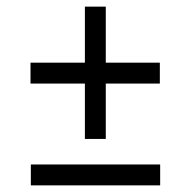

<svg xmlns="http://www.w3.org/2000/svg" viewBox="-20 -649 575 579"><path d="M73 -153H463V-90H73ZM72 -460H236V-629H299V-460H462V-397H299V-230H236V-397H72Z"/></svg>

Font: EncodeSans
Style: Regular
Weight: 400
Designer: Pablo Impallari, Andres Torresi
Foundry: Pablo Impallari, Andres Torresi
Version: Version 1.000; ttfautohint (v1.4.1)